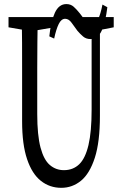

<svg xmlns="http://www.w3.org/2000/svg" viewBox="-20 -898 588 924"><path d="M274.9 5.9Q219.2 5.9 176.8 -27.6Q134.3 -61 110.4 -131.8Q86.4 -202.6 86.4 -314V-444.3Q86.4 -506.8 86.4 -568.4Q86.4 -629.9 86.2 -692.4Q85.9 -754.9 84 -815.9H161.6Q160.6 -755.9 159.9 -694.1Q159.2 -632.3 159.2 -569.8Q159.2 -507.3 159.2 -444.3V-349.1Q159.2 -247.6 175 -188Q190.9 -128.4 220 -103.8Q249 -79.1 287.6 -79.1Q331.5 -79.1 361.1 -107.4Q390.6 -135.7 405.8 -200Q420.9 -264.2 420.9 -370.1V-815.9H460.9V-340.8Q460.9 -214.8 436.3 -138.7Q411.6 -62.5 369.9 -28.3Q328.1 5.9 274.9 5.9ZM21 -766.6V-815.9H240.2V-766.6L138.2 -749H122.6ZM341.8 -766.6V-815.9H527.3V-766.6L442.4 -750H426.8ZM217.3 -723.1Q224.6 -793.9 243.9 -836.2Q263.2 -878.4 299.3 -878.4Q320.3 -878.4 334.7 -865.5Q349.1 -852.5 364.3 -833.5Q377 -817.9 390.6 -798.8Q404.3 -779.8 420.9 -779.8Q439.9 -779.8 452.1 -805.4Q464.4 -831.1 473.1 -876L496.6 -863.3Q488.3 -793.5 470 -751.7Q451.7 -710 416 -710Q394.5 -710 380.1 -722.2Q365.7 -734.4 352.5 -750Q338.4 -769 324.7 -788.3Q311 -807.6 293.5 -807.6Q274.9 -807.6 262.5 -782.2Q250 -756.8 240.7 -712.4Z"/></svg>

Font: Scarab Serif
Style: Regular
Weight: 400
Designer: John Roberts
Foundry: Scarab
Version: 1.0